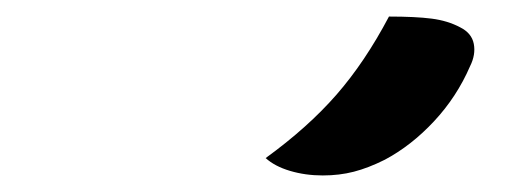

<svg xmlns="http://www.w3.org/2000/svg" viewBox="-20 -832 640 232"><path d="M450 -812Q482 -812 501.5 -809.5Q521 -807 536 -799Q550 -792 552.5 -779Q555 -766 548 -752Q532 -715 504.5 -685.5Q477 -656 445 -639Q425 -629 407.5 -624.5Q390 -620 370 -620Q349 -620 330.5 -625.5Q312 -631 301 -641Q352 -678 386.5 -717.5Q421 -757 450 -812Z"/></svg>

Font: Recursive Sn Csl St SmB
Style: Italic
Weight: 600
Italic angle: -15°
Version: Version 1.079;hotconv 1.0.112;makeotfexe 2.5.65598; ttfautoh